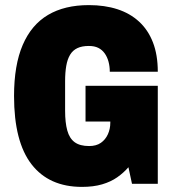

<svg xmlns="http://www.w3.org/2000/svg" viewBox="-20 -720 682 752"><path d="M301 12Q172 12 103.5 -76.5Q35 -165 35 -344Q35 -465 69 -544Q103 -623 168 -661.5Q233 -700 328 -700Q390 -700 439.5 -684Q489 -668 524.5 -635.5Q560 -603 579 -554Q598 -505 598 -439H410Q410 -460 405 -478.5Q400 -497 390 -511Q380 -525 365 -532.5Q350 -540 328 -540Q301 -540 283 -531.5Q265 -523 254.5 -505.5Q244 -488 239.5 -462Q235 -436 235 -402V-286Q235 -240 243.5 -209Q252 -178 272.5 -163Q293 -148 329 -148Q357 -148 375 -160.5Q393 -173 402.5 -194Q412 -215 412 -239V-244H315V-384H598V0H497L483 -65Q464 -43 439 -25.5Q414 -8 380 2Q346 12 301 12Z"/></svg>

Font: Archivo Condensed Black
Style: Regular
Weight: 900
Width: 3
Designer: Hector Gatti
Foundry: Omnibus-Type
Version: Version 2.001